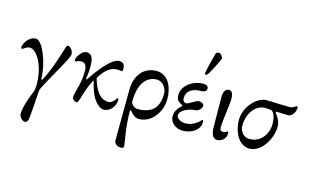

<svg xmlns="http://www.w3.org/2000/svg" viewBox="-118 -1012 2593 1611"><g transform="rotate(15 1178.5 -206.0)"><path d="M237 -100C235 -96 232 -94 228 -94C223 -94 223 -102 223 -107C223 -226 154 -414 94 -414C33 -414 -7 -345 -7 -313C-7 -303 -4 -301 3 -301C10 -301 33 -328 64 -328C117 -328 186 -231 197 -84C199 -53 202 -7 188 26C176 54 132 160 132 228C132 254 161 285 183 285C194 285 208 273 211 254C215 232 229 40 230 11C230 7 232 -8 237 -19C310 -165 415 -327 415 -363C415 -398 389 -426 367 -426C359 -426 354 -414 352 -406C334 -341 286 -192 237 -100Z M672 -220C670 -226 671 -229 676 -237C718 -303 761 -340 818 -340C856 -340 845 -336 855 -336C863 -336 867 -344 867 -352C867 -375 867 -414 817 -414C766 -414 682 -328 602 -205C595 -194 595 -194 592 -194C589 -194 586 -197 587 -201C592 -238 595 -255 595 -307C595 -376 582 -414 533 -414C498 -414 455 -359 455 -327C455 -317 458 -315 465 -315C472 -315 481 -328 512 -328C558 -328 560 -277 560 -256C560 -204 552 -156 542 -119C531 -80 521 -41 521 -20C521 -1 547 14 557 14C571 14 577 -8 583 -28C601 -90 621 -146 645 -192C649 -199 652 -201 653 -196C660 -160 677 -106 696 -70C720 -24 762 15 795 15C838 15 893 -25 893 -100C893 -104 891 -109 885 -109C880 -109 854 -58 818 -58C733 -58 696 -142 672 -220Z M1251 -246C1251 -132 1200 -64 1069 -64C1041 -64 1010 -90 1010 -112C1010 -302 1099 -345 1163 -345C1212 -345 1251 -295 1251 -246ZM1011 -22C1011 -39 1015 -45 1021 -37C1040 -12 1066 14 1101 14C1211 14 1289 -98 1289 -208C1289 -312 1245 -414 1141 -414C1030 -414 961 -325 961 -204C961 -129 958 209 958 234C958 269 986 285 1016 285C1035 285 1041 283 1041 263C1041 245 1023 164 1016 78C1013 43 1011 7 1011 -22Z M1572 -512C1593 -548 1643 -646 1643 -656C1643 -672 1624 -697 1605 -697C1597 -697 1583 -691 1580 -679C1570 -643 1539 -521 1539 -503C1539 -494 1539 -490 1548 -490C1556 -490 1566 -502 1572 -512ZM1628 -99C1628 -112 1626 -116 1618 -116C1612 -116 1572 -52 1485 -52C1439 -52 1409 -79 1409 -100C1409 -151 1499 -180 1539 -180C1562 -180 1594 -204 1594 -232C1594 -248 1577 -261 1552 -261C1524 -261 1471 -216 1451 -216C1434 -216 1419 -230 1419 -252C1419 -315 1468 -348 1545 -348C1575 -348 1592 -359 1592 -381C1592 -403 1575 -412 1548 -412C1454 -412 1369 -346 1369 -268C1369 -220 1392 -208 1419 -195C1429 -190 1426 -184 1417 -177C1407 -170 1369 -137 1369 -81C1369 -26 1423 14 1480 14C1559 14 1628 -32 1628 -99Z M1808 -343C1808 -391 1798 -418 1769 -418C1731 -418 1721 -374 1723 -332L1725 -86C1726 -19 1745 14 1779 14C1829 14 1856 -28 1856 -62C1856 -73 1855 -78 1846 -78C1843 -78 1832 -64 1811 -64C1797 -64 1783 -70 1783 -95C1783 -155 1808 -307 1808 -343Z M2061 14C2165 14 2243 -123 2243 -223C2243 -276 2212 -314 2199 -330C2192 -338 2196 -344 2203 -344C2210 -344 2289 -341 2303 -341C2332 -341 2363 -374 2363 -424C2363 -429 2361 -433 2355 -433C2350 -433 2323 -410 2299 -410C2247 -410 2136 -416 2094 -416C2018 -416 1914 -316 1914 -195C1914 -102 1962 14 2061 14ZM1954 -160C1954 -245 2006 -350 2101 -350C2114 -350 2139 -349 2151 -347C2186 -340 2196 -272 2196 -239C2196 -149 2140 -64 2039 -64C1991 -64 1954 -106 1954 -160Z"/></g></svg>

Font: EB Garamond SC 08
Style: Regular
Weight: 400
Version: Version 0.016